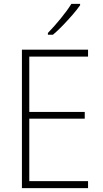

<svg xmlns="http://www.w3.org/2000/svg" viewBox="-20 -970 530 990"><path d="M434 0H93V-714H434V-678H131V-393H417V-358H131V-36H434ZM393 -943Q377 -920 353 -892.5Q329 -865 303 -838Q277 -811 253 -791H227V-800Q259 -833 293 -874.5Q327 -916 348 -950H393Z"/></svg>

Font: Noto Sans Tamil SemiCondensed ExtraLight
Style: Regular
Weight: 200
Width: 4
Designer: Jelle Bosma - Monotype Design Team
Foundry: Monotype Imaging Inc.
Version: Version 2.004; ttfautohint (v1.8.4.7-5d5b)